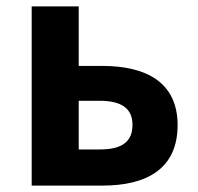

<svg xmlns="http://www.w3.org/2000/svg" viewBox="-20 -580 618 600"><path d="M79 0H300C435 0 535 -50 535 -189C535 -324 435 -374 300 -374H226V-560H79ZM226 -113V-265H292C361 -265 394 -240 394 -190C394 -137 361 -113 292 -113Z"/></svg>

Font: Source Han Sans JP
Style: Bold
Weight: 700
Designer: Ryoko NISHIZUKA 西塚涼子 (kana, bopomofo & ideographs); Paul D. Hunt (Latin, Greek & Cyrillic); Sandoll Communications 산돌커뮤니
Foundry: Adobe
Version: Version 2.002;hotconv 1.0.116;makeotfexe 2.5.65601